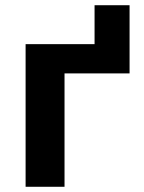

<svg xmlns="http://www.w3.org/2000/svg" viewBox="-20 -715 552 735"><path d="M476 -695V-434H227V0H78V-546H342V-695Z"/></svg>

Font: Noto Sans IKEA
Style: Bold
Weight: 600
Designer: Monotype Design Team
Foundry: Monotype Imaging Inc.
Version: Version 2.001